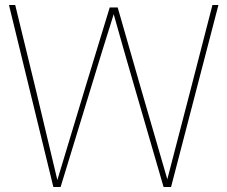

<svg xmlns="http://www.w3.org/2000/svg" viewBox="-20 -750 912 770"><path d="M856 -730 666 0H636L523 -389Q508 -440 479 -541Q450 -642 436 -693Q420 -642 388.5 -541Q357 -440 342 -389L223 0H194L16 -730H41L124 -389Q136 -340 165 -217Q194 -94 210 -28Q282 -268 319 -389L420 -720H452L547 -389Q564 -329 599 -210Q634 -91 651 -31L744 -389L832 -730Z"/></svg>

Font: Nacelle Thin
Style: Regular
Weight: 100
Designer: Sora Sagano
Foundry: Sora Sagano
Version: Version 1.000;FEAKit 1.0